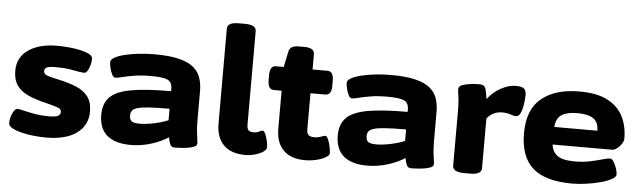

<svg xmlns="http://www.w3.org/2000/svg" viewBox="-48 -933 3740 1120"><g transform="rotate(5 1822.0 -373.0)"><path d="M247 8Q210 8 171 3.5Q132 -1 99 -9.5Q66 -18 46 -30Q26 -42 26 -58Q26 -78 32.5 -98Q39 -118 48.5 -131Q58 -144 67 -144Q78 -144 104 -137.5Q130 -131 168.5 -124Q207 -117 254 -117Q292 -117 306.5 -124.5Q321 -132 321 -149Q321 -165 300.5 -172.5Q280 -180 233 -192Q172 -206 127.5 -225.5Q83 -245 59 -278Q35 -311 35 -365Q35 -444 98.5 -487.5Q162 -531 266 -531Q296 -531 332 -528Q368 -525 400.5 -518Q433 -511 454 -500Q475 -489 475 -473Q475 -455 469.5 -435Q464 -415 455.5 -401.5Q447 -388 438 -388Q415 -388 372.5 -397Q330 -406 267 -406Q229 -406 216 -399.5Q203 -393 203 -377Q203 -358 228.5 -350.5Q254 -343 292 -335Q353 -322 397.5 -303Q442 -284 466 -251.5Q490 -219 490 -164Q490 -85 427 -38.5Q364 8 247 8Z M743 8Q652 8 604.5 -32Q557 -72 557 -153Q557 -219 594 -256.5Q631 -294 717 -309.5Q803 -325 951 -325V-339Q951 -377 925 -390Q899 -403 826 -403Q770 -403 728 -396Q686 -389 659 -382Q632 -375 620 -375Q609 -375 600.5 -391.5Q592 -408 587 -429Q582 -450 582 -463Q582 -478 604 -490.5Q626 -503 663 -512Q700 -521 745 -526Q790 -531 837 -531Q925 -531 980.5 -517Q1036 -503 1066 -477.5Q1096 -452 1107.5 -417Q1119 -382 1119 -340V-175Q1119 -130 1122 -103Q1125 -76 1127.5 -60.5Q1130 -45 1130 -34Q1130 -22 1115.5 -15.5Q1101 -9 1080 -5.5Q1059 -2 1037.5 -0.5Q1016 1 1002 1Q981 1 974.5 -13Q968 -27 962 -56Q924 -30 864.5 -11Q805 8 743 8ZM787 -120Q815 -120 848.5 -126Q882 -132 910.5 -140.5Q939 -149 951 -155V-222Q875 -222 830 -219Q785 -216 762.5 -209Q740 -202 732.5 -191Q725 -180 725 -163Q725 -139 738 -129.5Q751 -120 787 -120Z M1413 8Q1331 8 1287 -36Q1243 -80 1243 -163V-716Q1243 -735 1259.5 -744.5Q1276 -754 1312 -754H1343Q1380 -754 1396 -744.5Q1412 -735 1412 -716V-171Q1412 -145 1421.5 -136.5Q1431 -128 1451 -128Q1470 -128 1483 -135Q1496 -142 1503 -142Q1512 -142 1520 -124Q1528 -106 1532.5 -83.5Q1537 -61 1537 -47Q1537 -34 1519 -21.5Q1501 -9 1472.5 -0.5Q1444 8 1413 8Z M1763 8Q1681 8 1637 -36Q1593 -80 1593 -163V-384H1547Q1512 -384 1512 -440V-468Q1512 -523 1547 -523H1593L1612 -614Q1616 -633 1630 -641.5Q1644 -650 1671 -650H1702Q1762 -650 1762 -613V-523H1850Q1885 -523 1885 -468V-440Q1885 -384 1850 -384H1762V-173Q1762 -148 1773 -139Q1784 -130 1807 -130Q1829 -130 1845.5 -137Q1862 -144 1870 -144Q1879 -144 1887 -125.5Q1895 -107 1900 -83Q1905 -59 1905 -44Q1905 -33 1884 -20.5Q1863 -8 1830.5 0Q1798 8 1763 8Z M2128 8Q2037 8 1989.5 -32Q1942 -72 1942 -153Q1942 -219 1979 -256.5Q2016 -294 2102 -309.5Q2188 -325 2336 -325V-339Q2336 -377 2310 -390Q2284 -403 2211 -403Q2155 -403 2113 -396Q2071 -389 2044 -382Q2017 -375 2005 -375Q1994 -375 1985.5 -391.5Q1977 -408 1972 -429Q1967 -450 1967 -463Q1967 -478 1989 -490.5Q2011 -503 2048 -512Q2085 -521 2130 -526Q2175 -531 2222 -531Q2310 -531 2365.5 -517Q2421 -503 2451 -477.5Q2481 -452 2492.5 -417Q2504 -382 2504 -340V-175Q2504 -130 2507 -103Q2510 -76 2512.5 -60.5Q2515 -45 2515 -34Q2515 -22 2500.5 -15.5Q2486 -9 2465 -5.5Q2444 -2 2422.5 -0.5Q2401 1 2387 1Q2366 1 2359.5 -13Q2353 -27 2347 -56Q2309 -30 2249.5 -11Q2190 8 2128 8ZM2172 -120Q2200 -120 2233.5 -126Q2267 -132 2295.5 -140.5Q2324 -149 2336 -155V-222Q2260 -222 2215 -219Q2170 -216 2147.5 -209Q2125 -202 2117.5 -191Q2110 -180 2110 -163Q2110 -139 2123 -129.5Q2136 -120 2172 -120Z M2696 2Q2628 2 2628 -36V-349Q2628 -396 2625.5 -421Q2623 -446 2620.5 -459Q2618 -472 2618 -483Q2618 -500 2639.5 -508Q2661 -516 2689 -519Q2717 -522 2737 -522Q2756 -522 2765 -515.5Q2774 -509 2778.5 -491Q2783 -473 2788 -439Q2804 -462 2830 -483Q2856 -504 2888 -517.5Q2920 -531 2953 -531Q2989 -531 3001 -519Q3013 -507 3013 -483Q3013 -473 3011 -452Q3009 -431 3004.5 -409Q3000 -387 2991 -371Q2982 -355 2966 -355Q2955 -355 2935 -362.5Q2915 -370 2885 -370Q2859 -370 2836 -359Q2813 -348 2797 -326V-36Q2797 -17 2781 -7.5Q2765 2 2728 2Z M3329 8Q3169 8 3096 -58Q3023 -124 3023 -260Q3023 -400 3103.5 -465.5Q3184 -531 3325 -531Q3428 -531 3490.5 -498Q3553 -465 3581 -408.5Q3609 -352 3609 -280Q3609 -266 3598.5 -249.5Q3588 -233 3572.5 -221Q3557 -209 3543 -209H3195Q3200 -167 3230.5 -144.5Q3261 -122 3331 -122Q3381 -122 3423 -131Q3465 -140 3494 -148.5Q3523 -157 3536 -157Q3548 -157 3558.5 -139.5Q3569 -122 3575.5 -101Q3582 -80 3582 -67Q3582 -53 3558 -39.5Q3534 -26 3495.5 -15.5Q3457 -5 3413 1.5Q3369 8 3329 8ZM3196 -312H3448Q3448 -362 3417 -383Q3386 -404 3324 -404Q3264 -404 3232 -384Q3200 -364 3196 -312Z"/></g></svg>

Font: Asap Expanded ExtraBold
Style: Regular
Weight: 800
Width: 7
Designer: Pablo Cosgaya
Foundry: Omnibus-Type
Version: Version 3.001; ttfautohint (v1.8.4.7-5d5b)